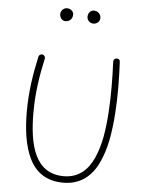

<svg xmlns="http://www.w3.org/2000/svg" viewBox="-61 -978 782 1036"><g transform="rotate(5 329.5 -459.5)"><path d="M149.9 -668.9C148.4 -669.4 147.5 -669.4 146.5 -669.4C139.2 -669.4 130.4 -664.6 128.4 -655.3C106.9 -557.1 91.8 -462.9 91.8 -355C91.8 -261.7 103 -171.4 136.7 -102.5C169.9 -33.7 228 10.3 320.3 10.3C412.1 10.3 471.7 -38.1 508.8 -114.3C526.9 -152.3 540.5 -194.8 549.8 -241.7C567.9 -335.4 572.3 -438 572.3 -527.8C572.3 -573.2 570.3 -624 568.4 -665.5C567.9 -676.8 562 -682.1 551.3 -682.1H549.3C539.6 -682.1 532.7 -674.3 532.7 -665V-663.6C534.7 -622.1 536.1 -572.3 536.1 -527.8C536.1 -440.4 532.2 -343.8 516.6 -256.3C508.3 -212.9 496.6 -173.3 481 -138.7C449.2 -68.8 398.4 -24.9 320.3 -24.9C164.1 -24.9 127.9 -177.7 127.9 -353C127.9 -460 142.6 -551.3 163.6 -647.5C164.1 -648.9 164.1 -649.9 164.1 -650.9C164.1 -658.2 159.2 -667 149.9 -668.9ZM443.4 -892.6C443.4 -912.1 427.7 -929.2 404.8 -929.2C387.7 -929.2 373.5 -914.1 373.5 -892.1C373.5 -876.5 388.2 -858.9 408.2 -858.9C426.3 -858.9 443.4 -872.6 443.4 -892.6ZM295.4 -898.4C295.4 -916 278.3 -929.2 260.3 -929.2C240.7 -929.2 225.6 -913.1 225.6 -894C225.6 -876.5 238.8 -858.9 255.9 -858.9C279.3 -858.9 295.4 -875 295.4 -898.4Z"/></g></svg>

Font: Mikhak ExtraLight
Style: Regular
Weight: 200
Designer: Amin Abedi
Version: Version 3.2